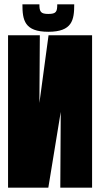

<svg xmlns="http://www.w3.org/2000/svg" viewBox="-20 -862 460 882"><path d="M202 -798C167 -798 161 -808 161 -842H83C83 -770 92 -716 202 -716C312 -716 321 -770 321 -842H243C243 -808 238 -798 202 -798ZM403 -700H203L161 -389L163 -700H17V0H202L259 -348L257 0H403Z"/></svg>

Font: Queering Heavy
Style: Bold
Weight: 900
Designer: Adam Naccarato
Foundry: adamnac
Version: Version 2.000;hotconv 1.0.109;makeotfexe 2.5.65596